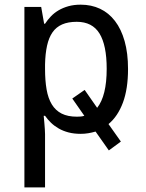

<svg xmlns="http://www.w3.org/2000/svg" viewBox="-20 -566 626 826"><path d="M327.1 9.8Q298.3 9.8 274.9 3.7Q251.5 -2.4 232.7 -13.2Q213.9 -23.9 199.2 -38.1Q184.6 -52.2 173.8 -67.9H168Q169.4 -51.3 170.9 -36.1Q171.9 -23.4 172.9 -10Q173.8 3.4 173.8 11.2V240.2H85V-536.1H157.2L169.9 -463.9H173.8Q184.6 -480.5 199 -495.6Q213.4 -510.7 232.2 -521.7Q251 -532.7 274.4 -539.3Q297.9 -545.9 327.1 -545.9Q373 -545.9 410.4 -528.3Q447.8 -510.7 474.6 -475.8Q501.5 -440.9 516.1 -389.2Q530.8 -337.4 530.8 -269Q530.8 -183.6 508.8 -124.5Q486.8 -65.4 446.8 -32.2L500 43L448.2 81.1L391.1 0Q376 4.4 360.1 7.1Q344.2 9.8 327.1 9.8ZM310.1 -472.2Q272.9 -472.2 247.3 -460.9Q221.7 -449.7 205.8 -426.8Q189.9 -403.8 182.4 -369.4Q174.8 -335 173.8 -289.1V-269Q173.8 -219.7 180.4 -181.4Q187 -143.1 202.9 -116.9Q218.8 -90.8 245.1 -77.4Q271.5 -64 311 -64Q319.3 -64 327.4 -64.7Q335.4 -65.4 342.8 -67.9L291 -142.1L344.2 -179.2L397.9 -102.1Q439 -153.8 439 -270Q439 -371.6 408 -421.9Q377 -472.2 310.1 -472.2Z"/></svg>

Font: WenQuanYi Micro Hei
Style: Regular
Weight: 400
Foundry: Ascender Corporation
Version: Version 0.2.0-beta